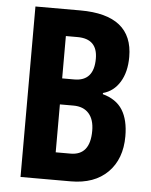

<svg xmlns="http://www.w3.org/2000/svg" viewBox="-52 -757 631 801"><g transform="rotate(5 263.5 -357.0)"><path d="M64 -713.9H252Q472.2 -713.9 472.2 -538.1Q472.2 -475.1 446.5 -433.1Q420.9 -391.1 376 -378.9V-374Q433.1 -358.4 459 -316.9Q484.9 -275.4 484.9 -207Q484.9 -111.8 429 -55.9Q373 0 273.9 0H64ZM201.2 -424.8H252Q334 -424.8 334 -519Q334 -602.1 250 -602.1H201.2ZM201.2 -315.9V-115.2H263.2Q345.2 -115.2 345.2 -217.8Q345.2 -265.1 322.5 -290.5Q299.8 -315.9 257.8 -315.9Z"/></g></svg>

Font: Open Sans Condensed
Style: Bold
Weight: 700
Width: 3
Designer: Monotype Design Team
Foundry: Monotype Imaging Inc.
Version: Version 3.003; ttfautohint (v1.8.4)